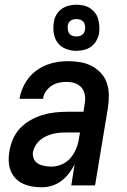

<svg xmlns="http://www.w3.org/2000/svg" viewBox="-20 -788 540 816"><path d="M157 8Q136 8 116 4.5Q96 1 77.5 -7.5Q59 -16 45.5 -30.5Q32 -45 25 -63.5Q18 -82 17 -102.5Q16 -123 20 -145Q24 -171 35 -196.5Q46 -222 65 -242.5Q84 -263 109 -277Q134 -291 160 -299Q186 -307 212.5 -310Q239 -313 265 -313H335L340 -347Q341 -352 341.5 -358Q342 -364 342 -369Q342 -385 336.5 -399Q331 -413 319.5 -422.5Q308 -432 293.5 -436Q279 -440 263 -440Q247 -440 230.5 -436.5Q214 -433 199.5 -423.5Q185 -414 175 -399.5Q165 -385 163 -369V-368H63V-369Q67 -392 76.5 -414Q86 -436 101 -455.5Q116 -475 136.5 -489.5Q157 -504 179 -512.5Q201 -521 224 -524.5Q247 -528 270 -528Q296 -528 322 -523.5Q348 -519 370 -507.5Q392 -496 409 -477.5Q426 -459 434 -435.5Q442 -412 442.5 -385.5Q443 -359 439 -332L384 0H283L297 -89Q287 -69 272.5 -50.5Q258 -32 240 -18.5Q222 -5 200 1.5Q178 8 157 8ZM200 -80Q222 -80 244 -90Q266 -100 281 -118Q296 -136 304.5 -158Q313 -180 316 -202L320 -225H265Q250 -225 235.5 -224Q221 -223 206 -219.5Q191 -216 177 -209.5Q163 -203 151 -193Q139 -183 131 -169.5Q123 -156 120 -142Q118 -126 124 -112.5Q130 -99 142.5 -92Q155 -85 170 -82.5Q185 -80 200 -80ZM304 -572Q281 -572 259.5 -580.5Q238 -589 225 -606.5Q212 -624 208.5 -647Q205 -670 209 -694Q211 -710 219.5 -725Q228 -740 242 -750Q256 -760 272.5 -764Q289 -768 305 -768Q320 -768 335.5 -764.5Q351 -761 363 -753Q375 -745 384 -733.5Q393 -722 397 -707.5Q401 -693 402 -677.5Q403 -662 401 -646Q398 -630 389.5 -615Q381 -600 367.5 -590Q354 -580 337 -576Q320 -572 304 -572ZM305 -633Q311 -633 317 -634.5Q323 -636 328.5 -639.5Q334 -643 337 -649Q340 -655 341 -661Q343 -670 341.5 -679Q340 -688 335 -694.5Q330 -701 322 -704Q314 -707 305 -707Q299 -707 292.5 -705.5Q286 -704 280.5 -700.5Q275 -697 272 -691Q269 -685 268 -679Q267 -670 268.5 -661Q270 -652 274.5 -645.5Q279 -639 287.5 -636Q296 -633 305 -633Z"/></svg>

Font: Iosevka Term Curly SmBd Obl
Style: Regular
Weight: 600
Italic angle: -9°
Designer: Belleve Invis
Foundry: Belleve Invis
Version: Version 32.3.0